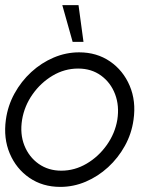

<svg xmlns="http://www.w3.org/2000/svg" viewBox="-28 -719 608 752"><path d="M208 13Q139 13 87.2 -22.5Q35.5 -58 10.2 -117.8Q-15 -177.5 -5 -250Q2.5 -305 28.8 -352.8Q55 -400.5 94.5 -436.8Q134 -473 182.2 -493.5Q230.5 -514 282 -514Q351 -514 402.8 -478.5Q454.5 -443 480 -383Q505.5 -323 495 -250Q487.5 -195.5 461.2 -148Q435 -100.5 395.5 -64.2Q356 -28 308 -7.5Q260 13 208 13ZM212 -50.5Q264.5 -50.5 311.2 -78Q358 -105.5 390.2 -151Q422.5 -196.5 431.5 -250Q440 -304.5 422.8 -350Q405.5 -395.5 367.8 -423Q330 -450.5 278 -450.5Q225 -450.5 178.2 -422.8Q131.5 -395 99.5 -349.5Q67.5 -304 58.5 -250Q49.5 -194.5 67.5 -149.2Q85.5 -104 123.5 -77.2Q161.5 -50.5 212 -50.5ZM216 -699H279.5L299 -555H256.5Z"/></svg>

Font: Urbanist Light
Style: Italic
Weight: 300
Italic angle: -8°
Designer: Corey Hu
Foundry: Corey Hu
Version: Version 1.330; ttfautohint (v1.8.4.7-5d5b)